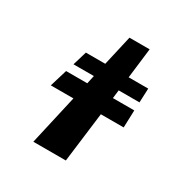

<svg xmlns="http://www.w3.org/2000/svg" viewBox="-141 -709 795 824"><g transform="rotate(30 256.0 -296.5)"><path d="M218 -374 209 -333H104L78 -247H190L134 0H295L326 -247H439L442 -333H336L341 -374H444L447 -444H350L368 -593H268L234 -444H138L117 -374Z"/></g></svg>

Font: Hussar Milosc
Style: Bold
Weight: 700
Foundry: Cannot Into Space Fonts
Version: Version 1.02